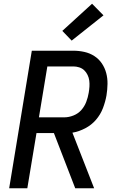

<svg xmlns="http://www.w3.org/2000/svg" viewBox="-20 -1006 640 1026"><path d="M382 0 268 -295H175L126 0H29L150 -735H372Q402 -735 431 -728.5Q460 -722 484 -706.5Q508 -691 524 -667.5Q540 -644 547.5 -616Q555 -588 554.5 -557.5Q554 -527 549 -496Q543 -462 530 -428Q517 -394 493 -366Q469 -338 435.5 -320.5Q402 -303 367 -297L483 0ZM188 -379H324Q348 -379 373 -389Q398 -399 415 -418.5Q432 -438 441 -462Q450 -486 454 -510Q457 -527 458 -543.5Q459 -560 457 -575.5Q455 -591 448 -605.5Q441 -620 430 -630.5Q419 -641 403.5 -646Q388 -651 372 -651H233ZM363 -789 313 -841 472 -986 533 -924Z"/></svg>

Font: Iosevka Medium Extended
Style: Italic
Weight: 500
Width: 7
Italic angle: -9°
Monospace: yes
Designer: Belleve Invis
Foundry: Belleve Invis
Version: Version 32.5.0; ttfautohint (v1.8.4)